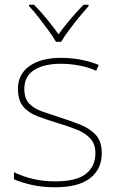

<svg xmlns="http://www.w3.org/2000/svg" viewBox="-20 -783 498 813"><path d="M411 -134Q411 -67 361.5 -28.5Q312 10 213 10Q158 10 113 -0.5Q68 -11 39 -24V-54Q119 -15 213 -15Q304 -15 344 -47Q384 -79 384 -134Q384 -173 362.5 -196.5Q341 -220 304.5 -234.5Q268 -249 224 -262Q178 -276 139.5 -290.5Q101 -305 78.5 -331.5Q56 -358 56 -407Q56 -469 105 -503.5Q154 -538 238 -538Q285 -538 326 -529.5Q367 -521 398 -508L387 -483Q359 -497 318.5 -505Q278 -513 238 -513Q166 -513 124.5 -486.5Q83 -460 83 -407Q83 -366 103.5 -344.5Q124 -323 158.5 -311Q193 -299 233 -286Q277 -272 318 -256Q359 -240 385 -212.5Q411 -185 411 -134ZM217 -606Q205 -627 185 -654.5Q165 -682 143.5 -709.5Q122 -737 103 -757V-763H124Q152 -735 179.5 -701Q207 -667 228 -638Q249 -667 277.5 -701Q306 -735 334 -763H355V-757Q337 -737 314.5 -709.5Q292 -682 271.5 -654.5Q251 -627 239 -606Z"/></svg>

Font: Noto Sans Tamil Thin
Style: Regular
Weight: 100
Designer: Jelle Bosma - Monotype Design Team
Foundry: Monotype Imaging Inc.
Version: Version 2.004; ttfautohint (v1.8.4.7-5d5b)